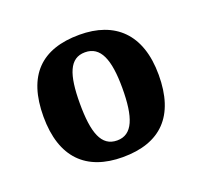

<svg xmlns="http://www.w3.org/2000/svg" viewBox="-72 -800 527 501"><g transform="rotate(-20 191.5 -549.5)"><path d="M191 -380C296 -380 352 -436 352 -550C352 -664 291 -719 193 -719C87 -719 32 -664 32 -550C32 -436 90 -380 191 -380ZM192 -426C148 -426 133 -469 133 -550C133 -630 148 -671 191 -671C234 -671 251 -630 251 -550C251 -469 235 -426 192 -426Z"/></g></svg>

Font: Noto Serif Ethiopic Condensed
Style: Bold
Weight: 700
Width: 3
Designer: Monotype Design Team
Foundry: Monotype Imaging Inc.
Version: Version 2.102